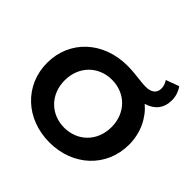

<svg xmlns="http://www.w3.org/2000/svg" viewBox="-212 -1057 1269 1269"><g transform="rotate(45 422.0 -423.0)"><path d="M687 -614C757 -634 798 -683 798 -758C798 -797 785 -831 766 -858L674 -824C685 -808 694 -787 694 -764C694 -721 663 -698 612 -698C562 -698 504 -712 429 -712C202 -712 39 -559 39 -350C39 -142 201 12 422 12C642 12 805 -141 805 -350C805 -459 759 -553 687 -614ZM422 -126C298 -126 203 -217 203 -350C203 -483 298 -574 422 -574C547 -574 641 -482 641 -350C641 -218 547 -126 422 -126Z"/></g></svg>

Font: AWKNG-Font
Style: Bold
Weight: 700
Designer: Awakening Church
Foundry: Awakening Church
Version: Version 1.700;PS 001.700;hotconv 1.0.88;makeotf.lib2.5.64775